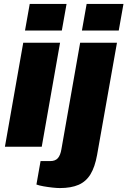

<svg xmlns="http://www.w3.org/2000/svg" viewBox="-20 -745 647 975"><path d="M107 -590 131 -725H318L294 -590ZM5 0 98 -528H285L192 0ZM396 -590 420 -725H607L583 -590ZM284 210Q269 210 246 207.5Q223 205 200.5 201Q178 197 165 192L186 73H235Q261 73 274 58Q287 43 292 12L387 -528H574L473 42Q462 103 439.5 140Q417 177 379 193.5Q341 210 284 210Z"/></svg>

Font: Archivo SemiCondensed Black
Style: Italic
Weight: 900
Width: 4
Italic angle: -10°
Designer: Hector Gatti
Foundry: Omnibus-Type
Version: Version 2.001